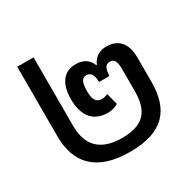

<svg xmlns="http://www.w3.org/2000/svg" viewBox="-135 -725 883 876"><g transform="rotate(-30 306.5 -287.0)"><path d="M313 10C490 10 555 -75 555 -218V-346C555 -436 505 -461 457 -461C422 -461 394 -447 378 -410H375C361 -447 330 -461 295 -461C232 -461 197 -415 197 -333C197 -258 227 -195 313 -195C334 -195 350 -200 368 -210L352 -271C342 -266 330 -263 322 -263C286 -263 279 -292 279 -328C279 -373 289 -393 311 -393C338 -393 346 -373 348 -337H402C404 -371 410 -393 437 -393C457 -393 468 -378 468 -338V-224C468 -136 445 -63 313 -63C182 -63 145 -136 145 -223V-584H59V-218C59 -75 136 10 313 10Z"/></g></svg>

Font: Noto Sans Thai UI
Style: Regular
Weight: 400
Designer: Monotype Design Team
Foundry: Monotype Imaging Inc.
Version: Version 1.901